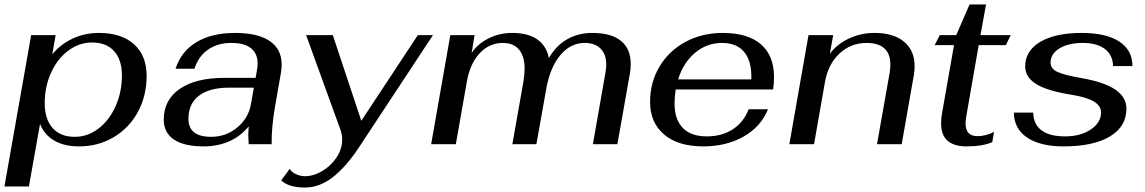

<svg xmlns="http://www.w3.org/2000/svg" viewBox="-28 -648 5148 863"><path d="M112 -490H222L207 -404Q244 -449 298.5 -474.5Q353 -500 416 -500Q518 -500 574.5 -449Q631 -398 631 -307Q631 -217 591.5 -144.5Q552 -72 482.5 -31Q413 10 327 10Q261 10 216 -16Q171 -42 152 -91L102 190H-8ZM520 -309Q520 -379 485 -418Q450 -457 386 -457Q328 -457 279 -420.5Q230 -384 201.5 -321Q173 -258 173 -184Q173 -113 208 -73Q243 -33 308 -33Q366 -33 414.5 -70Q463 -107 491.5 -170.5Q520 -234 520 -309Z M708 -110Q708 -199 780 -248.5Q852 -298 980 -298H1121L1127 -333Q1130 -348 1130 -362Q1130 -407 1100.5 -431Q1071 -455 1013 -455Q950 -455 907 -425Q864 -395 846 -339H761Q786 -417 855 -458.5Q924 -500 1028 -500Q1131 -500 1184.5 -463.5Q1238 -427 1238 -358Q1238 -340 1235 -322L1207 -162Q1192 -72 1193 0H1090Q1088 -30 1088 -46Q1088 -56 1090 -80Q1052 -34 1000.5 -12Q949 10 888 10Q799 10 753.5 -21Q708 -52 708 -110ZM1100 -180 1113 -254H1002Q914 -254 866.5 -218Q819 -182 819 -114Q819 -33 921 -33Q988 -33 1038.5 -75Q1089 -117 1100 -180Z M1236 163 1274 111Q1282 125 1302 134.5Q1322 144 1342 144Q1381 144 1420 121Q1459 98 1484.5 60Q1510 22 1510 -21Q1510 -41 1504 -60L1348 -490H1468L1596 -105L1850 -490H1918L1585 15Q1526 104 1466.5 149.5Q1407 195 1343 195Q1270 195 1236 163Z M1996 -490H2105L2092 -410Q2119 -451 2168 -475.5Q2217 -500 2274 -500Q2346 -500 2387.5 -470.5Q2429 -441 2439 -387Q2472 -444 2522 -472Q2572 -500 2634 -500Q2720 -500 2763.5 -464Q2807 -428 2807 -361Q2807 -337 2803 -316L2747 0H2637L2694 -325Q2697 -343 2697 -358Q2697 -404 2671.5 -429.5Q2646 -455 2600 -455Q2536 -455 2490 -399.5Q2444 -344 2427 -247L2383 0H2275L2325 -283Q2330 -316 2330 -339Q2330 -395 2305 -425Q2280 -455 2232 -455Q2171 -455 2127.5 -408Q2084 -361 2070 -279L2021 0H1910Z M3004 -182Q3004 -112 3040.5 -73.5Q3077 -35 3149 -35Q3217 -35 3266 -67Q3315 -99 3337 -157H3424Q3392 -78 3314 -34Q3236 10 3133 10Q3020 10 2957 -43.5Q2894 -97 2894 -190Q2894 -278 2936.5 -349Q2979 -420 3053.5 -460Q3128 -500 3221 -500Q3333 -500 3392 -449Q3451 -398 3451 -302Q3451 -273 3447 -246H3009Q3004 -213 3004 -182ZM3020 -291H3349Q3352 -370 3318.5 -412.5Q3285 -455 3217 -455Q3149 -455 3096 -410.5Q3043 -366 3020 -291Z M3606 -490H3717L3702 -406Q3733 -449 3787 -474.5Q3841 -500 3903 -500Q3988 -500 4035.5 -460.5Q4083 -421 4083 -351Q4083 -333 4080 -313L4025 0H3914L3971 -322Q3974 -342 3974 -358Q3974 -406 3947 -430.5Q3920 -455 3867 -455Q3796 -455 3745 -407Q3694 -359 3680 -279L3631 0H3520Z M4202 -93Q4202 -116 4206 -137L4260 -445H4173L4196 -490H4270L4330 -628H4404L4379 -490H4515L4493 -445H4371L4315 -124Q4312 -108 4312 -93Q4312 -36 4366 -36Q4402 -36 4440 -55L4432 -9Q4387 10 4317 10Q4202 10 4202 -93Z M4529 -142H4616Q4617 -90 4653 -62.5Q4689 -35 4759 -35Q4829 -35 4875 -66Q4921 -97 4921 -143Q4921 -172 4889 -191.5Q4857 -211 4789 -222Q4680 -239 4630 -270Q4580 -301 4580 -349Q4580 -420 4648 -460Q4716 -500 4834 -500Q4943 -500 5002.5 -461.5Q5062 -423 5062 -351H4975Q4974 -400 4938.5 -427.5Q4903 -455 4840 -455Q4774 -455 4734 -430.5Q4694 -406 4694 -366Q4694 -340 4723.5 -325.5Q4753 -311 4833 -297Q4936 -279 4985.5 -245Q5035 -211 5035 -159Q5035 -79 4960.5 -34.5Q4886 10 4752 10Q4648 10 4589 -29.5Q4530 -69 4529 -142Z"/></svg>

Font: Fahkwang Medium
Style: Italic
Weight: 500
Italic angle: -10°
Version: Version 1.000; ttfautohint (v1.6)